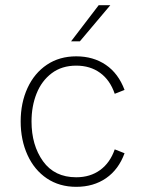

<svg xmlns="http://www.w3.org/2000/svg" viewBox="-20 -717 554 743"><path d="M60 -247Q60 -319 86.5 -376.5Q113 -434 161.5 -466.5Q210 -499 275 -499Q341 -499 389.5 -466Q438 -433 462 -369L424 -354Q406 -407 367.5 -435Q329 -463 275 -463Q219 -463 180 -433.5Q141 -404 121.5 -355Q102 -306 102 -247Q102 -155 146.5 -93Q191 -31 275 -31Q329 -31 367.5 -59Q406 -87 424 -139L462 -124Q439 -61 390.5 -27.5Q342 6 275 6Q210 6 161.5 -26.5Q113 -59 86.5 -117Q60 -175 60 -247ZM362 -697H407L289 -557H255Z"/></svg>

Font: Hanken Grotesk ExtraLight
Style: Regular
Weight: 200
Designer: Alfredo Marco Pradil
Foundry: Hanken Design Co.
Version: Version 3.014